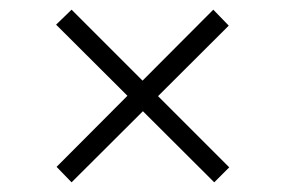

<svg xmlns="http://www.w3.org/2000/svg" viewBox="-20 -428 590 397"><path d="M423 -51 96 -377 128 -408 454 -82ZM128 -51 97 -83 421 -408 453 -375Z"/></svg>

Font: Ysabeau Infant Light
Style: Italic
Weight: 300
Italic angle: -12°
Designer: Christian Thalmann (Catharsis Fonts)
Version: Version 2.001;gftools[0.9.30]; featfreeze: ss01,ss02,lnum